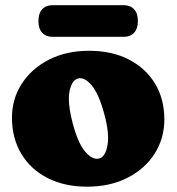

<svg xmlns="http://www.w3.org/2000/svg" viewBox="-20 -688 664 722"><path d="M315.5 -497Q401 -497 464.5 -464.2Q528 -431.5 563 -373.5Q598 -315.5 598 -239Q598 -167.5 561.5 -110.2Q525 -53 459.5 -19.5Q394 14 307.5 14Q222.5 14 159 -18.5Q95.5 -51 60.2 -109.5Q25 -168 25 -246Q25 -315.5 61.5 -372.5Q98 -429.5 163.2 -463.2Q228.5 -497 315.5 -497ZM353 -92Q376.5 -98.5 384.2 -142Q392 -185.5 372.5 -258Q352 -334.5 324.8 -367Q297.5 -399.5 272.5 -392.5Q250 -386 241.5 -344.8Q233 -303.5 253 -226Q273 -149.5 300.5 -117.5Q328 -85.5 353 -92ZM124.5 -608.5Q124.5 -638 138.8 -653.2Q153 -668.5 177.5 -668.5H445.5Q470 -668.5 484.2 -653.2Q498.5 -638 498.5 -609Q498.5 -580 484.2 -564.8Q470 -549.5 445.5 -549.5H177.5Q153 -549.5 138.8 -564.8Q124.5 -580 124.5 -608.5Z"/></svg>

Font: Fraunces 9pt SuperSoft Black
Style: Regular
Weight: 900
Version: Version 1.000;[b76b70a41]